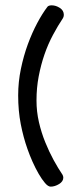

<svg xmlns="http://www.w3.org/2000/svg" viewBox="-20 -610 306 727"><path d="M218.8 -542Q199.2 -512.7 180.7 -478Q162.1 -443.4 148.4 -403.8Q134.8 -364.3 126.5 -320.8Q118.2 -277.3 118.2 -229.5Q118.2 -187.5 127.4 -147.5Q136.7 -107.4 151.4 -71.3Q166 -35.2 183.1 -3.9Q200.2 27.3 216.8 51.8Q219.7 57.6 219.7 62.5Q219.7 77.1 203.6 86.9Q187.5 96.7 171.9 96.7Q162.1 96.7 150.4 83Q138.7 69.3 126.5 48.3Q114.3 27.3 103 2Q91.8 -23.4 84 -45.9Q68.4 -89.8 58.6 -140.1Q48.8 -190.4 48.8 -249Q48.8 -299.8 59.1 -349.1Q69.3 -398.4 85.4 -442.4Q101.6 -486.3 121.1 -522.9Q140.6 -559.6 160.2 -585Q165 -589.8 175.8 -589.8Q191.4 -589.8 206.5 -580.1Q221.7 -570.3 221.7 -553.7Q221.7 -547.9 218.8 -542Z"/></svg>

Font: Gamja Flower
Style: Regular
Weight: 400
Designer: YoonDesign Inc.
Foundry: YoonDesign Inc.
Version: Version 3.00;build 20171102